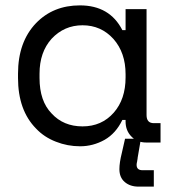

<svg xmlns="http://www.w3.org/2000/svg" viewBox="-20 -530 636 714"><path d="M277 -510Q388 -510 435 -418H447V-496H525V-102Q525 -72 552 -72H577V0H524Q490 0 469 -22Q447 -44 447 -78V-84H435Q411 -34 369 -10Q326 14 278 14Q231 14 188 -3Q144 -20 114 -52Q47 -120 47 -240V-256Q47 -374 114 -444Q178 -510 277 -510ZM447 -242V-254Q447 -334 402 -385Q356 -436 287 -436Q219 -436 172 -386Q127 -336 127 -256V-240Q127 -154 172 -108Q216 -60 287 -60Q358 -60 403 -111Q447 -161 447 -242ZM552 164H495Q464 164 444 147Q424 130 424 99Q424 75 433 39L445 -14H504L492 56Q492 58 491.5 61Q491 64 490.5 66.5Q490 69 490 70Q488 78 488 83Q488 103 510 103H552Z"/></svg>

Font: Rilu
Style: Regular
Weight: 500
Designer: Alí Sinisterra
Foundry: Alí Sinisterra
Version: 0.1